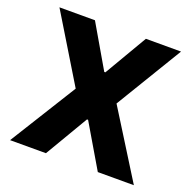

<svg xmlns="http://www.w3.org/2000/svg" viewBox="-125 -833 960 958"><g transform="rotate(20 355.0 -353.5)"><path d="M351.6 -480.5H357.4L490.2 -707H676.8L462.9 -353.5L683.6 0H492.2L357.4 -228.5H351.6L216.8 0H26.4L246.1 -353.5L31.2 -707H219.7Z"/></g></svg>

Font: Pretendard Std ExtraBold
Style: Regular
Weight: 800
Designer: Base glyphs from Inter by Rasmus Andersson; Hangeul glyphs from Noto Sans CJK(Source Han Sans) by Jang Soo-young and Kan
Foundry: Kil Hyung-jin
Version: Version 1.309